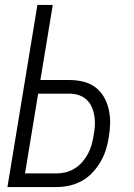

<svg xmlns="http://www.w3.org/2000/svg" viewBox="-20 -755 540 775"><path d="M10 0 131 -735H193L143 -432H260Q289 -432 316 -425.5Q343 -419 364.5 -403Q386 -387 399.5 -363.5Q413 -340 419 -313Q425 -286 424.5 -257.5Q424 -229 419 -200Q415 -175 407 -149.5Q399 -124 385 -100.5Q371 -77 352 -57Q333 -37 309 -24Q285 -11 259 -5.5Q233 0 208 0ZM81 -55H208Q226 -55 245 -59.5Q264 -64 281.5 -75Q299 -86 312.5 -101.5Q326 -117 335.5 -135Q345 -153 350 -171.5Q355 -190 358 -209Q362 -229 363 -248.5Q364 -268 361 -287Q358 -306 350.5 -323Q343 -340 329.5 -352.5Q316 -365 298 -371Q280 -377 260 -377H134Z"/></svg>

Font: Iosevka SS18 Light
Style: Italic
Weight: 300
Italic angle: -9°
Monospace: yes
Designer: Belleve Invis
Foundry: Belleve Invis
Version: Version 25.1.1; ttfautohint (v1.8.4)